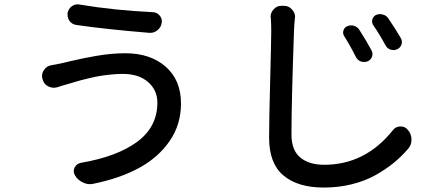

<svg xmlns="http://www.w3.org/2000/svg" viewBox="-20 -803 2040 881"><path d="M702.1 -332Q702.1 -389.6 659.2 -426.8Q616.2 -463.9 543.9 -463.9Q517.6 -463.9 488.8 -460.9Q460 -458 439 -454.6Q418 -451.2 389.6 -444.3Q361.3 -437.5 348.6 -434.1Q335.9 -430.7 310.1 -422.9Q284.2 -415 280.3 -414.1Q264.6 -410.2 245.1 -403.3Q235.4 -400.4 226.6 -400.4Q214.8 -400.4 202.1 -406.2Q181.6 -416 175.8 -438.5L174.8 -441.4Q172.9 -448.2 172.9 -455.1Q172.9 -468.8 181.6 -481.4Q194.3 -501 216.8 -503.9Q235.4 -507.8 257.8 -511.7Q265.6 -513.7 303.7 -522.5Q341.8 -531.2 363.3 -535.6Q384.8 -540 420.9 -546.4Q457 -552.7 490.2 -555.7Q523.4 -558.6 555.7 -558.6Q669.9 -558.6 740.2 -497.1Q810.5 -435.5 810.5 -328.1Q810.5 -231.4 758.3 -155.8Q706.1 -80.1 617.7 -32.2Q529.3 15.6 409.2 40Q400.4 42 392.6 42Q376 42 360.4 34.2Q336.9 23.4 324.2 2Q318.4 -7.8 318.4 -17.6Q318.4 -25.4 322.3 -34.2Q331.1 -51.8 350.6 -55.7Q516.6 -84 609.4 -152.3Q702.1 -220.7 702.1 -332ZM330.1 -688.5Q310.5 -691.4 298.8 -707Q290 -720.7 290 -735.4Q290 -739.3 290 -743.2Q293.9 -762.7 309.6 -774.4Q322.3 -783.2 336.9 -783.2Q340.8 -783.2 344.7 -782.2Q501 -755.9 680.7 -747.1Q700.2 -747.1 712.9 -731.4Q722.7 -719.7 722.7 -705.1Q722.7 -701.2 721.7 -697.3Q718.8 -676.8 702.1 -664.1Q687.5 -652.3 669.9 -652.3Q667 -652.3 665 -652.3Q463.9 -668.9 330.1 -688.5Z M1559.6 -636.7Q1551.8 -648.4 1555.7 -662.6Q1559.6 -676.8 1573.2 -682.6Q1582 -686.5 1590.8 -686.5Q1597.7 -686.5 1604.5 -684.6Q1620.1 -679.7 1628.9 -666Q1660.2 -617.2 1684.6 -572.3Q1692.4 -557.6 1687 -543Q1681.6 -528.3 1667 -521.5Q1659.2 -518.6 1651.4 -518.6Q1643.6 -518.6 1636.7 -520.5Q1621.1 -526.4 1613.3 -541Q1586.9 -593.8 1559.6 -636.7ZM1693.4 -686.5Q1684.6 -699.2 1688.5 -713.4Q1692.4 -727.5 1705.1 -734.4Q1714.8 -738.3 1724.6 -738.3Q1730.5 -738.3 1736.3 -736.3Q1752.9 -732.4 1761.7 -718.8Q1793 -672.9 1819.3 -627.9Q1827.1 -614.3 1822.3 -599.1Q1817.4 -584 1802.7 -577.1Q1788.1 -570.3 1772.5 -575.2Q1756.8 -580.1 1749 -594.7Q1721.7 -645.5 1693.4 -686.5ZM1222.7 -719.7Q1221.7 -722.7 1221.7 -725.6Q1221.7 -745.1 1235.4 -759.8Q1249 -776.4 1271.5 -776.4H1282.2Q1305.7 -776.4 1320.3 -758.8Q1334 -744.1 1334 -724.6Q1334 -721.7 1333 -718.8Q1330.1 -689.5 1329.1 -663.1Q1317.4 -333 1317.4 -186.5Q1317.4 -113.3 1357.9 -80.1Q1398.4 -46.9 1467.8 -46.9Q1656.2 -46.9 1783.2 -206.1Q1795.9 -222.7 1817.4 -222.7Q1818.4 -222.7 1819.3 -222.7Q1838.9 -222.7 1851.6 -207Q1868.2 -187.5 1868.2 -162.1Q1868.2 -137.7 1852.5 -120.1Q1822.3 -85 1786.6 -55.7Q1751 -26.4 1703.1 0.5Q1655.3 27.3 1594.2 42.5Q1533.2 57.6 1465.8 57.6Q1346.7 57.6 1280.8 2.4Q1214.8 -52.7 1214.8 -170.9Q1214.8 -247.1 1219.7 -434.1Q1224.6 -621.1 1224.6 -663.1Q1224.6 -692.4 1222.7 -719.7Z"/></svg>

Font: Gen Jyuu Gothic Medium
Style: Regular
Weight: 500
Designer: [Source Han Sans]
Ryoko NISHIZUKA  (kana & ideographs); Paul D. Hunt (Latin, Greek & Cyrillic); Wenlong ZHANG  (bopomofo
Version: Version 1.002.20150607